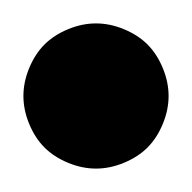

<svg xmlns="http://www.w3.org/2000/svg" viewBox="-82 -144 164 164"><path d="M57 -86Q62 -74 62 -62Q62 -50 57 -38Q52 -26 44 -18Q36 -10 24 -5Q12 0 0 0Q-12 0 -24 -5Q-36 -10 -44 -18Q-52 -26 -57 -38Q-62 -50 -62 -62Q-62 -74 -57 -86Q-52 -98 -44 -106Q-36 -114 -24 -119Q-12 -124 0 -124Q12 -124 24 -119Q36 -114 44 -106Q52 -98 57 -86Z"/></svg>

Font: DSEG14 Classic Mini
Style: Light
Weight: 300
Designer: Keshikan(Twitter:@keshinomi_88pro)
Version: Version 0.46